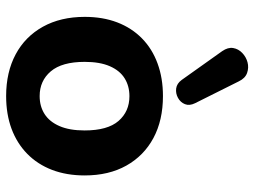

<svg xmlns="http://www.w3.org/2000/svg" viewBox="-122 -698 829 626"><g transform="rotate(90 293.0 -384.5)"><path d="M292.7 10.5Q214.8 10.5 156.8 -20.5Q98.8 -51.5 66.6 -109.4Q34.5 -167.3 34.5 -245.8Q34.5 -304.8 52.5 -351.8Q70.5 -398.8 104.6 -432.3Q138.7 -465.8 186.4 -483.2Q234.2 -500.8 292.7 -500.8Q371.5 -500.8 429.4 -469.8Q487.2 -438.8 519.4 -381.5Q551.5 -324.2 551.5 -245.6Q551.5 -186.6 533.4 -139.2Q515.2 -91.8 481 -58.3Q446.8 -24.8 399.3 -7.1Q351.8 10.5 292.7 10.5ZM292.7 -98.8Q326.3 -98.8 351.4 -114.9Q376.5 -131 390.6 -163.5Q404.8 -196 404.8 -245.4Q404.8 -320.2 373.9 -355.9Q343 -391.5 293.1 -391.5Q260 -391.5 234.8 -375.8Q209.5 -360 195.4 -327.6Q181.2 -295.2 181.2 -245.6Q181.2 -171.5 212.1 -135.1Q243 -98.8 292.7 -98.8ZM240.2 -561.8 146.2 -694Q133.2 -712.8 136.1 -729.8Q139 -746.8 152 -759.2Q165 -771.8 182.5 -776.5Q200 -781.2 217.4 -775.1Q234.8 -769 244.8 -748L316 -605.5Q325 -587.2 319.1 -572.5Q313.2 -557.8 298.6 -549.8Q284 -541.8 267.9 -543.9Q251.8 -546 240.2 -561.8Z"/></g></svg>

Font: Nunito ExtraLight
Style: Regular
Weight: 200
Designer: Vernon Adams
Foundry: Vernon Adams
Version: Version 3.602;April 4, 2023;FontCreator 14.0.0.2856 64-bit